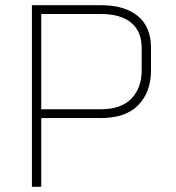

<svg xmlns="http://www.w3.org/2000/svg" viewBox="-20 -720 677 740"><path d="M369 -265H139V0H103V-700H369Q461 -700 511.5 -658Q562 -616 562 -536V-449Q562 -366 513.5 -315.5Q465 -265 369 -265ZM526 -449V-535Q526 -599 485.5 -632.5Q445 -666 369 -666H139V-299H369Q447 -299 486.5 -340Q526 -381 526 -449Z"/></svg>

Font: TypoPRO Titillium Title
Style: Regular
Weight: 250
Designer: Campivisivi
Foundry: Accademia di Belle Arti di Urbino and students of MA course of Visual design
Version: 1.000